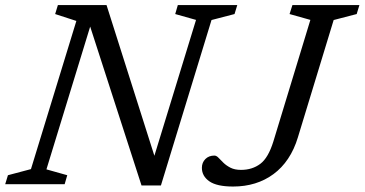

<svg xmlns="http://www.w3.org/2000/svg" viewBox="-38 -708 1402 738"><path d="M565 -79 547.5 -83.5 715.5 -631.5 635.5 -654 645.5 -688.5H874L863.5 -654L775 -631L580.5 5H506L299 -635.5L314.5 -625L140.5 -57L220.5 -34.5L210.5 0H-18L-7.5 -34.5L81 -58L255.5 -627.5L174 -654L184.5 -688.5H371.5ZM1107 -180Q1093 -133.5 1069.2 -98Q1045.5 -62.5 1013.2 -38.8Q981 -15 942 -3Q903 9 858 9Q795.5 9 766.8 -11Q738 -31 738 -63Q738 -83 751.2 -96.5Q764.5 -110 786 -110Q794 -110 802 -101.5Q810 -93 821 -82.2Q832 -71.5 848.2 -63.2Q864.5 -55 888.5 -55Q931.5 -55 962.5 -78.2Q993.5 -101.5 1013 -165L1155 -631.5L1075 -654L1086 -688.5H1343.5L1333 -654L1244.5 -631Z"/></svg>

Font: Newsreader 12pt
Style: Italic
Weight: 400
Italic angle: -17°
Version: Version 1.003